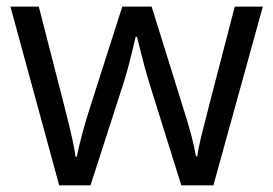

<svg xmlns="http://www.w3.org/2000/svg" viewBox="-20 -555 818 575"><path d="M522.9 0 424.8 -314Q415.5 -342.8 390.1 -444.8H386.2Q366.7 -359.4 352.1 -313L251 0H157.2L11.2 -535.2H96.2Q147.9 -333.5 175 -228Q202.1 -122.6 206.1 -85.9H210Q215.3 -113.8 227.3 -158Q239.3 -202.1 248 -228L346.2 -535.2H434.1L529.8 -228Q557.1 -144 566.9 -86.9H570.8Q572.8 -104.5 581.3 -141.1Q589.8 -177.7 683.1 -535.2H767.1L619.1 0Z"/></svg>

Font: f02075841
Style: Regular
Weight: 400
Foundry: Ascender Corporation
Version: Version 1.10